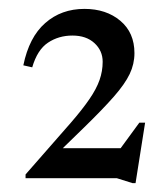

<svg xmlns="http://www.w3.org/2000/svg" viewBox="-20 -697 378 432"><path d="M232 -337 293.5 -421H306.5L285 -285H278L243 -296H37.5V-304.5L139.5 -421Q165.5 -451 181.2 -474Q197 -497 204 -517Q211 -537 211 -558Q211 -583 192.5 -600Q174 -617 143 -617Q112 -617 88 -601Q64 -585 52.5 -545.5L32.5 -550Q45.5 -613.5 81.8 -645.2Q118 -677 170 -677Q219 -677 250.8 -650.2Q282.5 -623.5 282.5 -577.5Q282.5 -553 271.8 -530.5Q261 -508 236.5 -480Q212 -452 170 -411L95.5 -338.5L93.5 -363.5H274.5Z"/></svg>

Font: Newsreader 16pt
Style: Regular
Weight: 400
Designer: Hugues Gentile
Foundry: Production Type
Version: Version 1.003